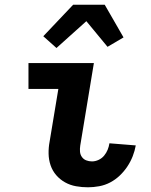

<svg xmlns="http://www.w3.org/2000/svg" viewBox="-20 -788 640 816"><path d="M354 8Q328 8 303 3.5Q278 -1 256.5 -13Q235 -25 219 -43.5Q203 -62 195 -85.5Q187 -109 186.5 -135Q186 -161 191 -187L228 -410H101V-520H379L321 -169Q319 -156 320 -143.5Q321 -131 328 -121Q335 -111 346.5 -106.5Q358 -102 371 -102Q385 -102 399 -108.5Q413 -115 422.5 -126.5Q432 -138 437.5 -151.5Q443 -165 445 -179L557 -170Q553 -147 544 -124Q535 -101 521 -80Q507 -59 488.5 -41.5Q470 -24 448 -12.5Q426 -1 401.5 3.5Q377 8 354 8ZM220 -584 164 -634 291 -768H425L505 -629L437 -589L347 -698Z"/></svg>

Font: Iosevka Extrabold Extended
Style: Italic
Weight: 800
Width: 7
Italic angle: -9°
Monospace: yes
Designer: Belleve Invis
Foundry: Belleve Invis
Version: Version 32.5.0; ttfautohint (v1.8.4)